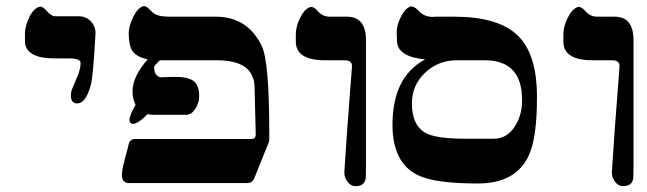

<svg xmlns="http://www.w3.org/2000/svg" viewBox="-20 -613 2167 643"><path d="M224.6 -322.3 241.2 -361.8Q249 -380.9 250 -402.3Q250 -417.5 209.5 -417.5H162.6Q64.9 -417.5 63.5 -474.6V-500Q63.5 -523.9 77.4 -554Q91.3 -584 111.8 -590.3Q120.6 -592.8 133.3 -580.1Q134.8 -577.6 141.1 -571.3Q155.3 -558.6 162.6 -558.6H243.7Q267.6 -558.6 284.2 -541.5Q300.8 -524.4 299.8 -500Q292 -357.9 284.2 -328.6Q267.6 -266.6 238.8 -266.6Q217.3 -266.6 217.3 -293.5Q216.8 -304.7 224.6 -322.3Z M831.1 -15.1Q824.7 0 808.6 0H411.1Q388.2 0 388.2 -27.8Q388.2 -43 397 -76.2Q411.1 -128.4 411.1 -130.9Q415 -147.5 434.1 -147.5H821.3Q836.4 -147.5 836.4 -162.6L832.5 -322.3Q830.1 -411.1 707 -411.1H515.1Q496.1 -392.1 496.1 -388.7Q496.1 -359.4 517.6 -354Q543 -355.5 568.4 -355.5Q608.9 -355.5 627.9 -342Q647 -328.6 647 -289.6Q647 -269 634.3 -248.8Q621.6 -228.5 602.5 -228.5H492.2Q483.4 -228.5 474.6 -231Q441.4 -197.8 424.8 -198.2Q420.9 -198.2 417.2 -201.4Q413.6 -204.6 413.6 -211.9Q413.6 -226.1 434.1 -261.7Q423.8 -282.2 423.8 -307.1Q423.8 -356.4 474.6 -414.1Q436.5 -422.9 423.8 -441.9Q411.1 -460.9 411.1 -501.5Q411.1 -524.4 425 -554.2Q439 -584 458 -591.8Q466.8 -595.7 481 -581.5L489.7 -572.8Q504.9 -557.6 543 -557.1H703.1Q808.6 -557.1 856.4 -459.5Q881.8 -408.7 881.8 -167.5V-154.8Q881.8 -143.6 880.9 -138.2Z M1158.7 -389.6Q1160.2 -411.1 1134.3 -411.1H1069.8Q970.7 -411.1 970.7 -473.6V-499Q970.7 -522.9 984.6 -552.2Q998.5 -581.5 1017.6 -588.9Q1030.3 -593.8 1048.3 -571.3Q1063.5 -557.1 1083.5 -557.1H1142.1Q1205.6 -557.1 1205.6 -478.5V-55.7Q1205.6 -16.1 1204.1 -12.7Q1199.2 10.3 1171.4 10.3Q1153.8 10.3 1142.8 -5.6Q1131.8 -21.5 1133.3 -39.6Q1139.6 -144.5 1158.7 -389.6Z M1294.4 -195.3Q1294.4 -355.5 1403.8 -414.1Q1311.5 -422.9 1309.6 -474.6L1308.6 -501.5Q1307.6 -530.3 1326.2 -563.5Q1338.9 -586.4 1356.4 -591.8Q1368.2 -590.3 1377 -581.5L1384.8 -573.7Q1402.3 -556.2 1431.6 -556.2L1435.5 -557.1H1467.3H1501.5Q1647.5 -557.1 1712.9 -495.1Q1778.3 -433.1 1778.3 -288.1Q1778.3 -152.3 1751.5 -93.8Q1708.5 1.5 1580.1 1.5Q1435.5 1.5 1378.4 -26.9Q1294.4 -68.4 1294.4 -195.3ZM1359.4 -266.6Q1359.4 -189 1411.1 -165Q1446.8 -148.4 1540.5 -148.4H1633.3Q1679.2 -148.4 1705.6 -191.9Q1728.5 -228.5 1728.5 -277.8Q1728.5 -411.1 1604 -411.1H1508.8Q1447.8 -411.1 1403.6 -369.4Q1359.4 -327.6 1359.4 -266.6Z M2054.7 -389.6Q2056.2 -411.1 2030.3 -411.1H1965.8Q1866.7 -411.1 1866.7 -473.6V-499Q1866.7 -522.9 1880.6 -552.2Q1894.5 -581.5 1913.6 -588.9Q1926.3 -593.8 1944.3 -571.3Q1959.5 -557.1 1979.5 -557.1H2038.1Q2101.6 -557.1 2101.6 -478.5V-55.7Q2101.6 -16.1 2100.1 -12.7Q2095.2 10.3 2067.4 10.3Q2049.8 10.3 2038.8 -5.6Q2027.8 -21.5 2029.3 -39.6Q2035.6 -144.5 2054.7 -389.6Z"/></svg>

Font: Accordance
Style: Bold
Weight: 700
Version: Version 1.2 (build January 31, 2020) Miklal Software Solutio